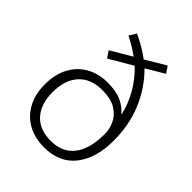

<svg xmlns="http://www.w3.org/2000/svg" viewBox="-216 -881 1012 1012"><g transform="rotate(45 290.0 -375.5)"><path d="M210 -761Q281 -728 332 -689L444 -756L469 -719L368 -659Q441 -587 482 -489.5Q523 -392 523 -274Q523 -144 462.5 -67Q402 10 288 10Q217 10 165 -19.5Q113 -49 84.5 -102.5Q56 -156 56 -228Q56 -303 85 -357Q114 -411 165.5 -440Q217 -469 285 -469Q346 -469 386 -451.5Q426 -434 451 -403L454 -404Q439 -469 404.5 -528Q370 -587 322 -632L192 -556L167 -593L284 -662Q239 -695 186 -721ZM291 -421Q208 -421 161 -370.5Q114 -320 114 -227Q114 -140 159 -89.5Q204 -39 289 -39Q375 -39 420 -97.5Q465 -156 465 -268Q465 -303 448.5 -338.5Q432 -374 394.5 -397.5Q357 -421 291 -421Z"/></g></svg>

Font: Noto Traditional Nushu Light
Style: Regular
Weight: 300
Designer: LIU Zhao
Foundry: LiuZhao Studio
Version: Version 2.003; ttfautohint (v1.8.4.7-5d5b)